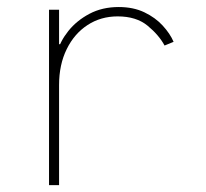

<svg xmlns="http://www.w3.org/2000/svg" viewBox="-20 -540 602 560"><path d="M123 0V-511.7H152.3V-411.1H169.9L147.5 -388.7Q155.3 -419.4 179.4 -449.7Q203.6 -480 241 -499.8Q278.3 -519.5 326.2 -519.5Q368.7 -519.5 400.9 -504.2Q433.1 -488.8 454.6 -465.3Q476.1 -441.9 486.3 -418L460 -407.2Q443.4 -438 410.4 -465.1Q377.4 -492.2 323.2 -492.2Q273.9 -492.2 235.4 -467Q196.8 -441.9 174.6 -396.7Q152.3 -351.6 152.3 -292V0Z"/></svg>

Font: Reddit Mono ExtraLight
Style: Regular
Weight: 250
Monospace: yes
Designer: Stephen Hutchings
Foundry: Reddit
Version: Version 1.014